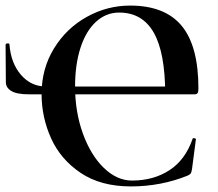

<svg xmlns="http://www.w3.org/2000/svg" viewBox="-20 -656 780 688"><path d="M129 -319Q129 -410 173.5 -482.5Q218 -555 291 -595.5Q364 -636 446 -636Q571 -636 631 -563.5Q691 -491 691 -339Q691 -327 688 -322.5Q685 -318 676 -318H572Q572 -467 531 -539Q490 -611 407 -611Q360 -611 324 -578Q288 -545 268.5 -485Q249 -425 249 -346Q249 -255 277 -177.5Q305 -100 352 -54.5Q399 -9 453 -9Q530 -9 587 -46Q644 -83 670 -158Q670 -161 674 -161Q677 -161 679.5 -160Q682 -159 682 -157L668 -50Q666 -38 663.5 -34.5Q661 -31 653 -27Q557 12 449 12Q341 12 269 -36.5Q197 -85 163 -160.5Q129 -236 129 -319ZM0 -495Q0 -500 7 -500.5Q14 -501 14 -496Q19 -430 55 -388Q91 -346 145 -346H667V-318H84Q40 -318 20.5 -330Q1 -342 1 -361Z"/></svg>

Font: Cormorant Garamond
Style: Bold
Weight: 700
Designer: Christian Thalmann (Catharsis Fonts)
Foundry: Catharsis Fonts
Version: Version 4.000